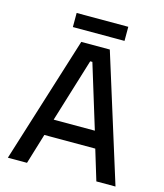

<svg xmlns="http://www.w3.org/2000/svg" viewBox="-123 -935 878 1027"><g transform="rotate(15 316.0 -421.5)"><path d="M459 -843H173V-765H459ZM237 -700 18 0H124L175 -168H457L508 0H614L395 -700ZM202 -260 310 -612H322L430 -260Z"/></g></svg>

Font: Space Text Medium
Style: Regular
Weight: 500
Designer: Florian Karsten (Space Text), Colophon Foundry (Space Mono)
Foundry: Florian Karsten
Version: Version 1.003;PS 001.003;hotconv 1.0.88;makeotf.lib2.5.64775